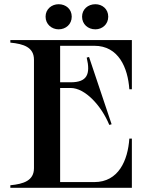

<svg xmlns="http://www.w3.org/2000/svg" viewBox="-20 -890 728 910"><path d="M427 -673C542 -673 586 -569 593 -467H605V-700H29V-688C92 -682 141 -666 141 -607V-93C141 -34 92 -18 29 -12V0H605V-233H593C586 -130 542 -27 427 -27H265V-473H315C383 -473 460 -390 498 -298L509 -301L402 -620L391 -617C410 -537 392 -500 315 -500H265V-673ZM258 -751C292 -751 320 -775 320 -811C320 -847 292 -870 258 -870C225 -870 196 -847 196 -811C196 -775 225 -751 258 -751ZM432 -751C465 -751 493 -775 493 -811C493 -847 465 -870 432 -870C397 -870 369 -846 369 -811C369 -775 397 -751 432 -751Z"/></svg>

Font: Sprat Medium
Style: Regular
Weight: 500
Designer: Ethan Nakache
Foundry: Collletttivo
Version: Version 2.000;Glyphs 3.2 (3217)